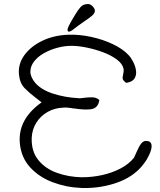

<svg xmlns="http://www.w3.org/2000/svg" viewBox="-20 -906 791 951"><path d="M383 25Q308 22 240.5 -3.5Q173 -29 128.5 -78Q84 -127 78 -199Q69 -316 186 -399Q179 -404 172 -410Q165 -416 154 -424Q126 -445 102 -469.5Q78 -494 74 -537Q69 -589 100.5 -632.5Q132 -676 188.5 -703.5Q245 -731 317 -734Q372 -736 430.5 -723.5Q489 -711 538.5 -687.5Q588 -664 616 -634Q628 -622 639 -601Q650 -580 653.5 -558Q657 -536 647 -518.5Q637 -501 608 -496L603 -497Q590 -507 588 -515Q586 -523 590 -538Q594 -556 592 -565Q587 -590 559 -611Q531 -632 491 -647Q451 -662 409 -670.5Q367 -679 334 -679Q300 -679 264.5 -669.5Q229 -660 198.5 -643Q168 -626 149.5 -602.5Q131 -579 130.5 -552Q130 -525 155 -495Q186 -460 245 -441.5Q304 -423 366 -420Q372 -419 379 -419.5Q386 -420 392 -421Q397 -422 400 -422Q418 -424 437 -424Q456 -424 472 -411Q467 -375 439.5 -367Q412 -359 345 -369Q342 -369 338.5 -369.5Q335 -370 332 -371Q322 -372 313 -373Q304 -374 297 -373Q252 -372 216.5 -352Q181 -332 160 -298.5Q139 -265 137 -223Q135 -156 170 -113Q205 -70 263 -49.5Q321 -29 386 -28Q437 -28 486.5 -39Q536 -50 577 -71.5Q618 -93 643 -124Q644 -126 647 -131.5Q650 -137 655 -150Q669 -182 679 -194.5Q689 -207 701 -208Q727 -209 730.5 -188.5Q734 -168 715 -131Q708 -116 695 -98.5Q682 -81 669 -68Q620 -19 542 4.5Q464 28 383 25ZM336 -755Q320 -745 316 -752Q312 -759 319 -774Q327 -791 336 -806Q345 -821 354 -836Q366 -856 378.5 -870.5Q391 -885 413 -886Q427 -887 438.5 -875Q450 -863 450 -853Q450 -840 435 -827.5Q420 -815 403 -804Q385 -792 369 -780Q353 -768 336 -755Z"/></svg>

Font: Yuji Hentaigana Akari
Style: Regular
Weight: 400
Designer: Kataoka Yuji
Foundry: Kinuta Font Factory
Version: Version 3.002